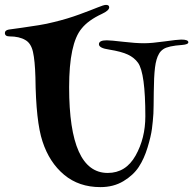

<svg xmlns="http://www.w3.org/2000/svg" viewBox="-20 -808 791 786"><path d="M414 -788Q427 -788 427 -778Q427 -765 397 -751Q341 -725 314 -691Q263 -630 263 -451Q263 -100 421 -100Q495 -100 535 -171Q575 -242 575 -332Q575 -509 545 -551Q530 -572 503.5 -584.5Q477 -597 427 -605Q385 -611 385 -627Q385 -643 417 -643Q433 -643 484 -637Q535 -631 570 -631Q601 -631 654 -638.5Q707 -646 722 -646Q751 -646 751 -635Q751 -626 726 -624Q668 -620 649 -607Q637 -599 631 -588Q619 -568 614.5 -531Q610 -494 609.5 -430Q609 -366 608 -343Q606 -311 602 -280.5Q598 -250 584 -204Q570 -158 548 -124.5Q526 -91 485.5 -66.5Q445 -42 391 -42Q303 -42 242.5 -92.5Q182 -143 154 -229Q127 -310 125 -492Q123 -560 115 -595.5Q107 -631 84 -644Q59 -659 19 -659Q0 -659 0 -673Q0 -684 16 -687Q32 -689 70 -694.5Q108 -700 139.5 -705Q171 -710 202 -718Q256 -731 305 -749Q354 -767 379.5 -777.5Q405 -788 414 -788Z"/></svg>

Font: Henny Penny
Style: Regular
Weight: 400
Designer: Olga Umpeleva
Foundry: Brownfox
Version: Version 1.001